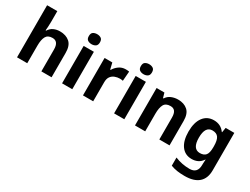

<svg xmlns="http://www.w3.org/2000/svg" viewBox="-76 -1473 3162 2426"><g transform="rotate(30 1505.5 -260.0)"><path d="M227 -605Q227 -565 224.5 -528Q222 -491 220 -476H228Q254 -518 295 -537Q336 -556 386 -556Q475 -556 528.5 -508.5Q582 -461 582 -356V0H433V-319Q433 -437 345 -437Q278 -437 252.5 -390.5Q227 -344 227 -257V0H78V-760H227Z M810 -760Q843 -760 867 -744.5Q891 -729 891 -687Q891 -646 867 -630Q843 -614 810 -614Q776 -614 752.5 -630Q729 -646 729 -687Q729 -729 752.5 -744.5Q776 -760 810 -760ZM884 -546V0H735V-546Z M1345 -556Q1356 -556 1371 -555Q1386 -554 1395 -552L1384 -412Q1377 -414 1363.5 -415.5Q1350 -417 1340 -417Q1302 -417 1267 -403.5Q1232 -390 1210.5 -360Q1189 -330 1189 -278V0H1040V-546H1153L1175 -454H1182Q1206 -496 1248 -526Q1290 -556 1345 -556Z M1569 -760Q1602 -760 1626 -744.5Q1650 -729 1650 -687Q1650 -646 1626 -630Q1602 -614 1569 -614Q1535 -614 1511.5 -630Q1488 -646 1488 -687Q1488 -729 1511.5 -744.5Q1535 -760 1569 -760ZM1643 -546V0H1494V-546Z M2109 -556Q2197 -556 2250 -508.5Q2303 -461 2303 -356V0H2154V-319Q2154 -378 2133 -407.5Q2112 -437 2066 -437Q1998 -437 1973 -390.5Q1948 -344 1948 -257V0H1799V-546H1913L1933 -476H1941Q1967 -518 2012.5 -537Q2058 -556 2109 -556Z M2633 -556Q2734 -556 2791 -476H2795L2807 -546H2933V1Q2933 118 2864 179Q2795 240 2660 240Q2602 240 2552.5 233Q2503 226 2456 208V89Q2557 131 2669 131Q2784 131 2784 7V-4Q2784 -21 2785.5 -39Q2787 -57 2788 -71H2784Q2756 -28 2717 -9Q2678 10 2629 10Q2532 10 2477.5 -64.5Q2423 -139 2423 -272Q2423 -406 2479 -481Q2535 -556 2633 -556ZM2680 -435Q2575 -435 2575 -270Q2575 -107 2682 -107Q2739 -107 2766.5 -139.5Q2794 -172 2794 -253V-271Q2794 -359 2767 -397Q2740 -435 2680 -435Z"/></g></svg>

Font: Noto Sans Ethiopic
Style: Bold
Weight: 700
Designer: Monotype Design Team
Foundry: Monotype Imaging Inc.
Version: Version 2.102; ttfautohint (v1.8.4.7-5d5b)